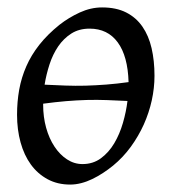

<svg xmlns="http://www.w3.org/2000/svg" viewBox="-20 -477 462 517"><path d="M221.2 -399.9Q192.9 -399.9 172.1 -386.7Q151.4 -373.5 136.7 -352.1Q122.1 -330.6 113.3 -303.5Q104.5 -276.4 100.1 -249Q128.9 -247.6 156 -246.6Q183.1 -245.6 210.4 -246.3Q237.8 -247.1 266.4 -249.3Q294.9 -251.5 326.2 -255.9Q324.2 -325.7 297.1 -362.8Q270 -399.9 221.2 -399.9ZM202.1 -35.2Q230.5 -35.2 251.7 -50.8Q272.9 -66.4 287.6 -91.1Q302.2 -115.7 311 -146Q319.8 -176.3 323.2 -205.1Q294.9 -206.5 268.1 -207.5Q241.2 -208.5 213.9 -207.8Q186.5 -207 157.5 -204.6Q128.4 -202.1 96.2 -197.8V-194.8Q96.2 -162.1 104.2 -133.1Q112.3 -104 126.7 -82.3Q141.1 -60.5 160.4 -47.9Q179.7 -35.2 202.1 -35.2ZM396 -272.9Q396 -240.2 388.7 -206.8Q381.3 -173.3 367.2 -141.8Q353 -110.4 332.3 -81.8Q311.5 -53.2 284.2 -30.8Q271.5 -20.5 257.3 -11.2Q243.2 -2 228.5 5.1Q213.9 12.2 198.7 16.1Q183.6 20 168.9 20Q134.8 20 108.2 5.6Q81.5 -8.8 63.2 -33.9Q44.9 -59.1 35.4 -93.5Q25.9 -127.9 25.9 -168Q25.9 -203.1 31.7 -235.6Q37.6 -268.1 50.8 -298.3Q64 -328.6 85.9 -356.4Q107.9 -384.3 140.1 -410.2Q165 -429.7 194.8 -443.4Q224.6 -457 254.9 -457Q293 -457 319.8 -443.4Q346.7 -429.7 363.5 -405.3Q380.4 -380.9 388.2 -347.2Q396 -313.5 396 -272.9Z"/></svg>

Font: Gentium Plus
Style: Italic
Weight: 400
Italic angle: -8°
Designer: J. Victor Gaultney, Annie Olsen, Iska Routamaa
Foundry: SIL International
Version: Version 1.510